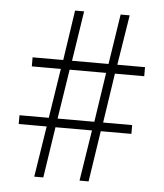

<svg xmlns="http://www.w3.org/2000/svg" viewBox="-48 -675 613 718"><g transform="rotate(5 258.5 -316.0)"><path d="M137 -191 107 0H141L170 -191H307L277 0H311L340 -191H455V-224H346L374 -410H484V-444H380L410 -632H376L347 -444H210L239 -632H205L177 -444H62V-410H171L142 -224H32V-191ZM313 -224H175L204 -410H341Z"/></g></svg>

Font: Noto Sans Gurmukhi UI Condensed ExtraLight
Style: Regular
Weight: 200
Width: 3
Designer: Jelle Bosma - Monotype Design Team
Foundry: Monotype Imaging Inc.
Version: Version 2.004